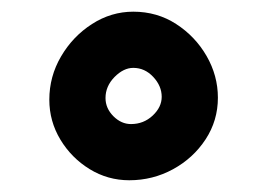

<svg xmlns="http://www.w3.org/2000/svg" viewBox="-20 -849 450 327"><path d="M351.1 -682.6Q351.1 -643.6 330.1 -611.6Q309.1 -579.6 274.7 -560.8Q240.2 -542 200.2 -542Q163.6 -542 132.6 -561Q101.6 -580.1 82.8 -611.3Q64 -642.6 64 -679.2Q64 -718.8 84 -752.9Q104 -787.1 136.7 -808.1Q169.4 -829.1 207 -829.1Q247.6 -829.1 280 -808.1Q312.5 -787.1 331.8 -753.7Q351.1 -720.2 351.1 -682.6ZM255.4 -684.1Q255.4 -702.6 241 -718Q226.6 -733.4 207 -733.4Q190.4 -733.4 175 -717.8Q159.7 -702.1 159.7 -682.1Q159.7 -664.6 173.1 -651.1Q186.5 -637.7 203.1 -637.7Q224.6 -637.7 240 -652.1Q255.4 -666.5 255.4 -684.1Z"/></svg>

Font: Mikhak-FD Black
Style: Regular
Weight: 900
Designer: Amin Abedi
Version: Version 3.2